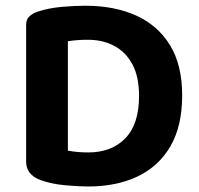

<svg xmlns="http://www.w3.org/2000/svg" viewBox="-20 -642 702 676"><path d="M469.6 -303.9Q469.6 -205.2 421.3 -155.2Q373 -105.3 290.8 -105.3Q273.1 -105.3 253.5 -106.9Q233.8 -108.6 219 -111.7V-496.8Q235.4 -499.4 252.7 -500.7Q270 -502 288.9 -502Q342 -502 382.6 -480.3Q423.1 -458.7 446.4 -415.1Q469.6 -371.4 469.6 -303.9ZM621.4 -306Q621.4 -413.3 578.5 -483.1Q535.6 -552.8 459.3 -587.3Q382.9 -621.8 280.7 -621.8Q242.4 -621.8 197 -617.8Q151.6 -613.7 112.1 -600.9Q93.9 -594.4 82.9 -583.8Q72 -573.2 72 -553.6V-73Q72 -26.5 123.2 -7.8Q162 6 209.6 10.3Q257.2 14.6 290.4 14.6Q390.2 14.6 464.5 -20.8Q538.9 -56.2 580.2 -127.3Q621.4 -198.4 621.4 -306Z"/></svg>

Font: Baloo Bhaina 2
Style: Regular
Weight: 400
Designer: Yesha Goshar, Manish Minz, Shuchita Grover and Ek Type
Foundry: Ek Type
Version: Version 1.700